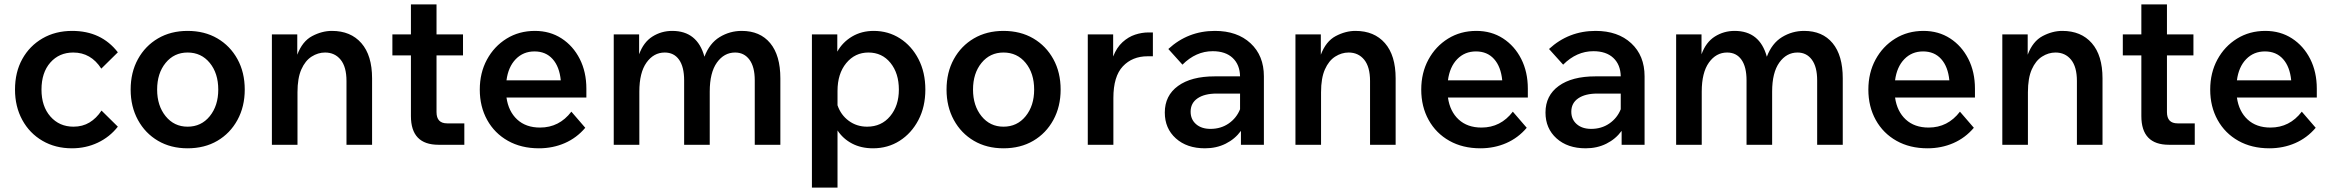

<svg xmlns="http://www.w3.org/2000/svg" viewBox="-20 -656 10567 870"><path d="M440 -155 514 -82Q477 -35 423 -9.5Q369 16 306 16Q231 16 172.5 -18Q114 -52 81 -112.5Q48 -173 48 -250Q48 -329 81 -388.5Q114 -448 172.5 -482Q231 -516 307 -516Q439 -516 514 -419L439 -345Q392 -418 312 -418Q248 -418 208 -372.5Q168 -327 168 -250Q168 -174 208.5 -128Q249 -82 313 -82Q354 -82 385.5 -101Q417 -120 440 -155Z M830 16Q754 16 696 -18Q638 -52 605 -112.5Q572 -173 572 -250Q572 -328 605 -388Q638 -448 696 -482Q754 -516 830 -516Q907 -516 965 -482Q1023 -448 1056 -388Q1089 -328 1089 -250Q1089 -173 1056 -112.5Q1023 -52 965 -18Q907 16 830 16ZM830 -82Q892 -82 930.5 -129.5Q969 -177 969 -250Q969 -324 930.5 -371Q892 -418 830 -418Q769 -418 730.5 -371Q692 -324 692 -250Q692 -177 730.5 -129.5Q769 -82 830 -82Z M1666 0H1550V-289Q1550 -353 1523.5 -385.5Q1497 -418 1453 -418Q1421 -418 1392 -399.5Q1363 -381 1345.5 -341.5Q1328 -302 1328 -238V0H1212V-500H1327V-408Q1350 -469 1394.5 -492.5Q1439 -516 1484 -516Q1569 -516 1617.5 -460.5Q1666 -405 1666 -301Z M2084 0H1967Q1842 0 1842 -130V-405H1758V-500H1842V-636H1958V-500H2078V-405H1958V-148Q1958 -97 2006 -97H2084Z M2569 -150 2632 -77Q2593 -31 2539 -7.5Q2485 16 2422 16Q2342 16 2281.5 -18Q2221 -52 2187.5 -112.5Q2154 -173 2154 -250Q2154 -326 2186.5 -386Q2219 -446 2275.5 -481Q2332 -516 2404 -516Q2472 -516 2524.5 -482Q2577 -448 2607 -389Q2637 -330 2637 -254V-214H2275Q2284 -151 2323.5 -114.5Q2363 -78 2427 -78Q2514 -78 2569 -150ZM2402 -423Q2351 -423 2317 -388Q2283 -353 2275 -292H2521Q2515 -354 2484 -388.5Q2453 -423 2402 -423Z M3516 0H3400V-292Q3400 -353 3376 -385.5Q3352 -418 3311 -418Q3261 -418 3228.5 -372.5Q3196 -327 3196 -241V0H3080V-292Q3080 -353 3057 -385.5Q3034 -418 2992 -418Q2942 -418 2909.5 -372.5Q2877 -327 2877 -241V0H2761V-500H2876V-410Q2896 -465 2936.5 -490.5Q2977 -516 3026 -516Q3140 -516 3172 -399Q3195 -460 3241 -488Q3287 -516 3341 -516Q3424 -516 3470 -460.5Q3516 -405 3516 -301Z M3775 194H3659V-500H3774V-422Q3798 -465 3841 -490.5Q3884 -516 3939 -516Q4005 -516 4058 -482Q4111 -448 4142 -388Q4173 -328 4173 -250Q4173 -172 4141.5 -112Q4110 -52 4056.5 -18Q4003 16 3936 16Q3882 16 3841 -5.5Q3800 -27 3775 -65ZM3775 -244V-179Q3790 -135 3826 -108.5Q3862 -82 3909 -82Q3974 -82 4013.5 -129.5Q4053 -177 4053 -250Q4053 -324 4015 -371Q3977 -418 3915 -418Q3854 -418 3814.5 -370Q3775 -322 3775 -244Z M4527 16Q4451 16 4393 -18Q4335 -52 4302 -112.5Q4269 -173 4269 -250Q4269 -328 4302 -388Q4335 -448 4393 -482Q4451 -516 4527 -516Q4604 -516 4662 -482Q4720 -448 4753 -388Q4786 -328 4786 -250Q4786 -173 4753 -112.5Q4720 -52 4662 -18Q4604 16 4527 16ZM4527 -82Q4589 -82 4627.5 -129.5Q4666 -177 4666 -250Q4666 -324 4627.5 -371Q4589 -418 4527 -418Q4466 -418 4427.5 -371Q4389 -324 4389 -250Q4389 -177 4427.5 -129.5Q4466 -82 4527 -82Z M5204 -509V-401H5180Q5111 -401 5068 -355.5Q5025 -310 5025 -212V0H4909V-500H5024V-400Q5040 -441 5066.5 -465Q5093 -489 5123.5 -499Q5154 -509 5184 -509Z M5440 16Q5358 16 5308 -29Q5258 -74 5258 -146Q5258 -223 5318 -266.5Q5378 -310 5484 -310H5599Q5598 -363 5565.5 -393.5Q5533 -424 5475 -424Q5399 -424 5338 -363L5274 -434Q5363 -516 5485 -516Q5586 -516 5646.5 -460Q5707 -404 5707 -310V0H5603V-63Q5576 -26 5534 -5Q5492 16 5440 16ZM5465 -72Q5512 -72 5547.5 -96.5Q5583 -121 5599 -161V-232H5493Q5438 -232 5406.5 -210.5Q5375 -189 5375 -150Q5375 -115 5399.5 -93.5Q5424 -72 5465 -72Z M6304 0H6188V-289Q6188 -353 6161.5 -385.5Q6135 -418 6091 -418Q6059 -418 6030 -399.5Q6001 -381 5983.5 -341.5Q5966 -302 5966 -238V0H5850V-500H5965V-408Q5988 -469 6032.5 -492.5Q6077 -516 6122 -516Q6207 -516 6255.5 -460.5Q6304 -405 6304 -301Z M6835 -150 6898 -77Q6859 -31 6805 -7.5Q6751 16 6688 16Q6608 16 6547.5 -18Q6487 -52 6453.5 -112.5Q6420 -173 6420 -250Q6420 -326 6452.5 -386Q6485 -446 6541.5 -481Q6598 -516 6670 -516Q6738 -516 6790.5 -482Q6843 -448 6873 -389Q6903 -330 6903 -254V-214H6541Q6550 -151 6589.5 -114.5Q6629 -78 6693 -78Q6780 -78 6835 -150ZM6668 -423Q6617 -423 6583 -388Q6549 -353 6541 -292H6787Q6781 -354 6750 -388.5Q6719 -423 6668 -423Z M7165 16Q7083 16 7033 -29Q6983 -74 6983 -146Q6983 -223 7043 -266.5Q7103 -310 7209 -310H7324Q7323 -363 7290.5 -393.5Q7258 -424 7200 -424Q7124 -424 7063 -363L6999 -434Q7088 -516 7210 -516Q7311 -516 7371.5 -460Q7432 -404 7432 -310V0H7328V-63Q7301 -26 7259 -5Q7217 16 7165 16ZM7190 -72Q7237 -72 7272.5 -96.5Q7308 -121 7324 -161V-232H7218Q7163 -232 7131.5 -210.5Q7100 -189 7100 -150Q7100 -115 7124.5 -93.5Q7149 -72 7190 -72Z M8330 0H8214V-292Q8214 -353 8190 -385.5Q8166 -418 8125 -418Q8075 -418 8042.5 -372.5Q8010 -327 8010 -241V0H7894V-292Q7894 -353 7871 -385.5Q7848 -418 7806 -418Q7756 -418 7723.5 -372.5Q7691 -327 7691 -241V0H7575V-500H7690V-410Q7710 -465 7750.5 -490.5Q7791 -516 7840 -516Q7954 -516 7986 -399Q8009 -460 8055 -488Q8101 -516 8155 -516Q8238 -516 8284 -460.5Q8330 -405 8330 -301Z M8861 -150 8924 -77Q8885 -31 8831 -7.5Q8777 16 8714 16Q8634 16 8573.5 -18Q8513 -52 8479.5 -112.5Q8446 -173 8446 -250Q8446 -326 8478.5 -386Q8511 -446 8567.5 -481Q8624 -516 8696 -516Q8764 -516 8816.5 -482Q8869 -448 8899 -389Q8929 -330 8929 -254V-214H8567Q8576 -151 8615.5 -114.5Q8655 -78 8719 -78Q8806 -78 8861 -150ZM8694 -423Q8643 -423 8609 -388Q8575 -353 8567 -292H8813Q8807 -354 8776 -388.5Q8745 -423 8694 -423Z M9507 0H9391V-289Q9391 -353 9364.5 -385.5Q9338 -418 9294 -418Q9262 -418 9233 -399.5Q9204 -381 9186.5 -341.5Q9169 -302 9169 -238V0H9053V-500H9168V-408Q9191 -469 9235.5 -492.5Q9280 -516 9325 -516Q9410 -516 9458.5 -460.5Q9507 -405 9507 -301Z M9925 0H9808Q9683 0 9683 -130V-405H9599V-500H9683V-636H9799V-500H9919V-405H9799V-148Q9799 -97 9847 -97H9925Z M10410 -150 10473 -77Q10434 -31 10380 -7.5Q10326 16 10263 16Q10183 16 10122.5 -18Q10062 -52 10028.5 -112.5Q9995 -173 9995 -250Q9995 -326 10027.5 -386Q10060 -446 10116.5 -481Q10173 -516 10245 -516Q10313 -516 10365.5 -482Q10418 -448 10448 -389Q10478 -330 10478 -254V-214H10116Q10125 -151 10164.5 -114.5Q10204 -78 10268 -78Q10355 -78 10410 -150ZM10243 -423Q10192 -423 10158 -388Q10124 -353 10116 -292H10362Q10356 -354 10325 -388.5Q10294 -423 10243 -423Z"/></svg>

Font: Wix Madefor Text SemiBold
Style: Regular
Weight: 600
Designer: Dalton Maag Ltd
Foundry: Dalton Maag Ltd
Version: Version 3.100